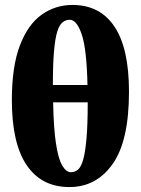

<svg xmlns="http://www.w3.org/2000/svg" viewBox="-20 -741 570 777"><path d="M261 16Q148 16 88 -72.5Q28 -161 28 -336Q28 -472 60.5 -557Q93 -642 148.5 -681.5Q204 -721 273 -721Q385 -721 443.5 -633Q502 -545 502 -370Q502 -171 436 -77.5Q370 16 261 16ZM262 -661Q246 -661 233 -650.5Q220 -640 211.5 -612.5Q203 -585 198.5 -533Q194 -481 194 -397H334Q331 -541 311 -601Q291 -661 262 -661ZM267 -44Q283 -44 295.5 -54.5Q308 -65 316.5 -94.5Q325 -124 330 -180Q335 -236 335 -327H195Q197 -222 206.5 -160Q216 -98 232 -71Q248 -44 267 -44Z"/></svg>

Font: Source Serif 4 Black
Style: Regular
Weight: 900
Designer: Frank Grießhammer
Foundry: Adobe
Version: Version 4.005;hotconv 1.1.0;makeotfexe 2.6.0